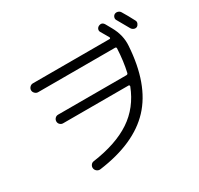

<svg xmlns="http://www.w3.org/2000/svg" viewBox="-179 -1057 1358 1312"><g transform="rotate(-30 500.0 -401.0)"><path d="M914.1 -697.3Q894.5 -733.4 860.4 -792Q853.5 -802.7 857.4 -815.4Q861.3 -828.1 872.1 -834Q883.8 -839.8 897 -835.9Q910.2 -832 917 -821.3Q943.4 -778.3 971.7 -723.6Q977.5 -712.9 973.1 -700.7Q968.8 -688.5 958 -681.6Q946.3 -675.8 933.6 -680.7Q920.9 -685.5 914.1 -697.3ZM243.2 -34.2Q431.6 -60.5 546.9 -137.2Q662.1 -213.9 715.8 -352.5Q716.8 -356.4 714.8 -359.9Q712.9 -363.3 709 -363.3H192.4Q178.7 -363.3 168.5 -373Q158.2 -382.8 158.2 -397Q158.2 -411.1 168 -421.4Q177.7 -431.6 192.4 -431.6H730.5Q742.2 -431.6 744.1 -442.4Q762.7 -523.4 767.6 -623Q767.6 -632.8 756.8 -632.8H150.4Q136.7 -632.8 126 -643.6Q115.2 -654.3 115.2 -668Q115.2 -681.6 125.5 -692.4Q135.7 -703.1 150.4 -703.1H754.9Q758.8 -703.1 760.7 -706.1Q762.7 -709 761.7 -711.9Q755.9 -721.7 743.7 -743.7Q731.4 -765.6 724.6 -776.4Q717.8 -787.1 721.2 -798.8Q724.6 -810.5 736.3 -817.4Q764.6 -831.1 780.3 -804.7Q789.1 -790 806.6 -757.8Q850.6 -679.7 844.7 -598.6Q826.2 -305.7 684.1 -153.8Q542 -2 255.9 36.1Q241.2 38.1 229 28.8Q216.8 19.5 214.8 4.9Q212.9 -8.8 221.2 -20.5Q229.5 -32.2 243.2 -34.2Z"/></g></svg>

Font: Rounded-X Mgen+ 1mn regular
Style: Regular
Weight: 400
Designer: [Source Han Sans]
Ryoko NISHIZUKA  (kana & ideographs); Paul D. Hunt (Latin, Greek & Cyrillic); Wenlong ZHANG  (bopomofo
Version: Version 1.059.20150602